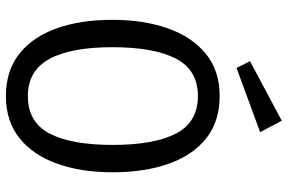

<svg xmlns="http://www.w3.org/2000/svg" viewBox="-183 -786 981 655"><g transform="rotate(90 307.5 -458.5)"><path d="M567.7 -352.3Q567.7 -245.1 538.5 -163.1Q509.2 -81 451.5 -34.6Q393.8 11.8 307.7 11.8Q221.5 11.8 163.8 -33.6Q106.2 -79 76.9 -160.5Q47.7 -242.1 47.7 -351.3Q47.7 -458.5 76.9 -541Q106.2 -623.6 163.8 -670.5Q221.5 -717.4 307.7 -717.4Q393.8 -717.4 451.5 -671.8Q509.2 -626.2 538.5 -543.8Q567.7 -461.5 567.7 -352.3ZM474.4 -352.3Q474.4 -493.3 435.6 -568.2Q396.9 -643.1 307.7 -643.1Q218.5 -643.1 179.7 -567.7Q141 -492.3 141 -351.3Q141 -210.3 181 -136.7Q221 -63.1 307.7 -63.1Q396.9 -63.1 435.6 -137.2Q474.4 -211.3 474.4 -352.3ZM391.8 -929.2 430.8 -855.4 211.8 -774.9 188.7 -821Z"/></g></svg>

Font: FiraCode Nerd Font
Style: Regular
Weight: 400
Designer: Carrois Corporate, Edenspiekermann AG, Nikita Prokopov
Foundry: Carrois Corporate, Edenspiekermann AG, Nikita Prokopov
Version: Version 6.002;Nerd Fonts 2.2.2